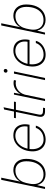

<svg xmlns="http://www.w3.org/2000/svg" viewBox="1188 -1958 779 3196"><g transform="rotate(-90 1578.0 -359.5)"><path d="M274 9Q229 9 192.5 -8Q156 -25 132 -55.5Q108 -86 98 -126H94L64 0H31L183 -729H219L154 -414H155Q187 -472 238 -499.5Q289 -527 347 -527Q389 -527 423 -512Q457 -497 481.5 -469Q506 -441 519 -402.5Q532 -364 532 -316Q532 -214 499.5 -141.5Q467 -69 409 -30Q351 9 274 9ZM273 -25Q342 -25 391 -61.5Q440 -98 466 -162.5Q492 -227 492 -312Q492 -353 482 -386Q472 -419 452.5 -443Q433 -467 404.5 -480Q376 -493 340 -493Q286 -493 243 -471Q200 -449 171.5 -409Q143 -369 131 -315L119 -258Q105 -188 119.5 -135.5Q134 -83 173.5 -54Q213 -25 273 -25Z M852 10Q791 10 746.5 -18.5Q702 -47 678.5 -98.5Q655 -150 657 -219Q661 -308 696 -377.5Q731 -447 789.5 -487Q848 -527 923 -527Q996 -527 1040.5 -492.5Q1085 -458 1100.5 -397.5Q1116 -337 1100 -258H696Q688 -187 705 -134.5Q722 -82 761 -53Q800 -24 855 -24Q925 -24 977 -59.5Q1029 -95 1048 -153H1085Q1072 -104 1038 -67.5Q1004 -31 956 -10.5Q908 10 852 10ZM699 -277 686 -291H1084L1067 -276Q1081 -345 1065.5 -393.5Q1050 -442 1011 -468Q972 -494 917 -494Q868 -494 823.5 -470Q779 -446 746.5 -398Q714 -350 699 -277Z M1322 0Q1269 0 1246.5 -26.5Q1224 -53 1235 -108L1313 -485H1209L1215 -517H1320L1354 -681L1391 -690L1355 -517H1485L1479 -485H1349L1271 -111Q1261 -62 1279 -47.5Q1297 -33 1337 -33H1384L1377 0Z M1494 0 1602 -517H1632L1613 -414H1616Q1644 -464 1691 -494Q1738 -524 1795 -524Q1811 -524 1824 -522Q1837 -520 1844 -517L1835 -481Q1828 -485 1815.5 -486.5Q1803 -488 1790 -488Q1748 -488 1710 -470Q1672 -452 1643.5 -418Q1615 -384 1601 -336L1530 0Z M1843 0 1951 -517H1987L1878 0ZM1996 -625Q1984 -625 1975.5 -633Q1967 -641 1967 -654Q1967 -668 1976 -677.5Q1985 -687 2000 -687Q2012 -687 2020.5 -679.5Q2029 -672 2029 -658Q2029 -644 2020 -634.5Q2011 -625 1996 -625Z M2264 10Q2203 10 2158.5 -18.5Q2114 -47 2090.5 -98.5Q2067 -150 2069 -219Q2073 -308 2108 -377.5Q2143 -447 2201.5 -487Q2260 -527 2335 -527Q2408 -527 2452.5 -492.5Q2497 -458 2512.5 -397.5Q2528 -337 2512 -258H2108Q2100 -187 2117 -134.5Q2134 -82 2173 -53Q2212 -24 2267 -24Q2337 -24 2389 -59.5Q2441 -95 2460 -153H2497Q2484 -104 2450 -67.5Q2416 -31 2368 -10.5Q2320 10 2264 10ZM2111 -277 2098 -291H2496L2479 -276Q2493 -345 2477.5 -393.5Q2462 -442 2423 -468Q2384 -494 2329 -494Q2280 -494 2235.5 -470Q2191 -446 2158.5 -398Q2126 -350 2111 -277Z M2844 9Q2799 9 2762.5 -8Q2726 -25 2702 -55.5Q2678 -86 2668 -126H2664L2634 0H2601L2753 -729H2789L2724 -414H2725Q2757 -472 2808 -499.5Q2859 -527 2917 -527Q2959 -527 2993 -512Q3027 -497 3051.5 -469Q3076 -441 3089 -402.5Q3102 -364 3102 -316Q3102 -214 3069.5 -141.5Q3037 -69 2979 -30Q2921 9 2844 9ZM2843 -25Q2912 -25 2961 -61.5Q3010 -98 3036 -162.5Q3062 -227 3062 -312Q3062 -353 3052 -386Q3042 -419 3022.5 -443Q3003 -467 2974.5 -480Q2946 -493 2910 -493Q2856 -493 2813 -471Q2770 -449 2741.5 -409Q2713 -369 2701 -315L2689 -258Q2675 -188 2689.5 -135.5Q2704 -83 2743.5 -54Q2783 -25 2843 -25Z"/></g></svg>

Font: Mona Sans ExtraLight
Style: Italic
Weight: 200
Italic angle: -11.6951°
Designer: Deni Anggara
Foundry: GitHub
Version: Version 2.000